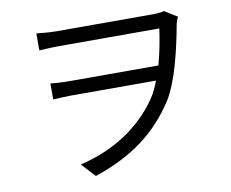

<svg xmlns="http://www.w3.org/2000/svg" viewBox="-82 -822 1163 968"><g transform="rotate(-10 500.0 -338.0)"><path d="M816 -717C799 -713 777 -711 755 -711H265C224 -711 184 -716 162 -718V-631C185 -632 225 -635 265 -635H777C769 -578 757 -513 740 -452H277C246 -452 215 -454 188 -457V-375C219 -377 246 -379 280 -379H715C703 -347 689 -318 673 -294C582 -160 441 -69 268 -28L333 42C530 -24 656 -122 750 -266C808 -357 844 -516 867 -641C870 -656 876 -668 880 -677Z"/></g></svg>

Font: Noto Sans Mono CJK SC Regular
Style: Regular
Weight: 400
Designer: Ryoko NISHIZUKA (kana & ideographs); Paul D. Hunt (Latin, Greek & Cyrillic); Wenlong ZHANG (bopomofo); Sandoll Communica
Foundry: Adobe Systems Incorporated
Version: Version 1.005;PS 1.005;hotconv 1.0.96;makeotf.lib2.5.65012